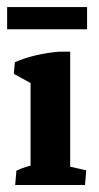

<svg xmlns="http://www.w3.org/2000/svg" viewBox="-20 -529 282 549"><path d="M67.4 -2.9V-342.3L180.7 -351.6V-2.9ZM67.4 -251.5V-314L86.9 -280.8L19.5 -317.9L22.5 -351.1Q48.8 -362.8 81.8 -370.6Q114.7 -378.4 149.4 -381.3H180.7V-303.7ZM23.4 0 26.9 -41Q39.1 -46.9 53.7 -51.5Q68.4 -56.2 85.9 -60.1L67.4 -12.2V-88.9H180.7V-12.2L163.6 -56.2L226.6 -42L223.1 0ZM0.4 -508.8H229V-445.3H0.4Z"/></svg>

Font: Markazi Text
Style: Regular
Weight: 400
Designer: Borna Izadpanah (Arabic designer), Fiona Ross (Arabic design director) and Florian Runge (Latin designer)
Foundry: Borna Izadpanah and Florian Runge
Version: Version 1.000